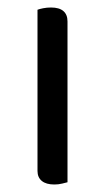

<svg xmlns="http://www.w3.org/2000/svg" viewBox="-20 -487 281 512"><path d="M80 -343H160V-1Q156 0 146 2.5Q136 5 125 5Q103 5 91.5 -4.5Q80 -14 80 -31ZM160 -292H80V-461Q85 -463 95 -465Q105 -467 116 -467Q138 -467 149 -457.5Q160 -448 160 -430Z"/></svg>

Font: Baloo Paaji 2
Style: Regular
Weight: 400
Designer: Shuchita Grover, Noopur Datye and Ek Type
Foundry: Ek Type
Version: Version 1.700